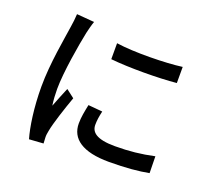

<svg xmlns="http://www.w3.org/2000/svg" viewBox="-132 -938 1264 1142"><g transform="rotate(20 500.0 -366.5)"><path d="M453 -684V-583C568 -571 755 -572 868 -583V-685C765 -671 566 -667 453 -684ZM419 -280C410 -237 402 -197 402 -158C402 -62 480 -4 648 -4C755 -4 837 -12 899 -24L897 -130C814 -112 739 -104 650 -104C530 -104 497 -139 497 -184C497 -211 501 -238 509 -272L419 -280ZM170 -765C169 -739 165 -708 161 -683C150 -604 118 -436 118 -288C118 -154 136 -37 156 32L246 26C245 14 244 -1 244 -11C243 -22 246 -43 249 -56C258 -106 293 -212 320 -287L268 -327C253 -291 233 -243 218 -203C213 -239 211 -272 211 -307C211 -413 243 -599 260 -680C264 -698 274 -737 281 -756Z"/></g></svg>

Font: Genne Gothic Medium
Style: Regular
Weight: 500
Designer: Ryoko NISHIZUKA (kana & ideographs); Paul D. Hunt (Latin, Greek & Cyrillic); Wenlong ZHANG (bopomofo); Sandoll Communica
Foundry: Adobe Systems Incorporated
Version: Version 1.004;PS 1.004;hotconv 16.6.51;makeotf.lib2.5.65220